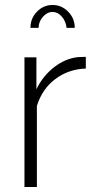

<svg xmlns="http://www.w3.org/2000/svg" viewBox="-20 -750 381 770"><path d="M134.8 -638.2H102.1Q102.1 -676.3 128.2 -703.1Q154.3 -730 190.9 -730Q227.1 -730 253.4 -703.1Q279.8 -676.3 279.8 -638.2H247.1Q244.1 -665 227.8 -683.6Q211.4 -702.1 190.9 -702.1Q169.4 -702.1 152.1 -682.6Q134.8 -663.1 134.8 -638.2ZM324.2 -475.1Q254.4 -472.7 201.7 -432.9Q148.9 -393.1 127.9 -325.2V0H78.1V-520H126V-392.1Q152.8 -446.8 197.8 -481.2Q242.7 -515.6 293 -521Q306.2 -522 324.2 -522Z"/></svg>

Font: Rawline Light
Style: Regular
Weight: 300
Designer: Matt McInerney, Pablo Impallari, Rodrigo Fuenzalida
Foundry: Matt McInerney, Pablo Impallari, Rodrigo Fuenzalida
Version: Version 4.020;PS 004.020;hotconv 1.0.88;makeotf.lib2.5.64775